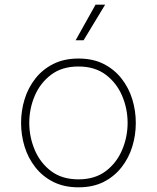

<svg xmlns="http://www.w3.org/2000/svg" viewBox="-20 -790 670 820"><path d="M315 10Q254 10 208 -13Q162 -36 131 -75.5Q100 -115 85 -164Q70 -213 70 -265Q70 -317 85 -366Q100 -415 131 -454.5Q162 -494 208 -517Q254 -540 315 -540Q377 -540 422.5 -517Q468 -494 499 -454.5Q530 -415 545 -366Q560 -317 560 -265Q560 -213 545 -164Q530 -115 499 -75.5Q468 -36 422.5 -13Q377 10 315 10ZM315 -24Q385 -24 431.5 -59Q478 -94 501.5 -149.5Q525 -205 525 -265Q525 -326 501.5 -381Q478 -436 431.5 -471Q385 -506 315 -506Q245 -506 198.5 -471Q152 -436 128.5 -381Q105 -326 105 -265Q105 -205 128.5 -149.5Q152 -94 198.5 -59Q245 -24 315 -24ZM429 -770 337 -618H303L388 -770Z"/></svg>

Font: Be Vietnam Pro Variable Thin
Style: Regular
Weight: 100
Designer: Lam Bao, Tony Le, Vietanh Nguyen
Foundry: Yellow Type Foundry
Version: Version 1.002